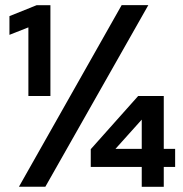

<svg xmlns="http://www.w3.org/2000/svg" viewBox="-20 -720 705 740"><path d="M526.3 0V-76.6H329.8V-145L512.5 -350H611.2V-146.3H655V-76.6H611.2V0ZM425.1 -146.3H526.3V-259ZM89.4 -350V-614.5L16.4 -585.7V-657.8L121.3 -700H174.3V-350ZM53 -0.3 448.9 -700.3H551.7L154.8 -0.3Z"/></svg>

Font: Red Hat Display VF
Style: Regular
Weight: 300
Designer: Pentagram, MCKL
Foundry: Pentagram, MCKL
Version: Version 1.023